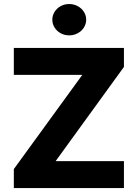

<svg xmlns="http://www.w3.org/2000/svg" viewBox="-20 -949 695 969"><path d="M49.8 -95.7 395.5 -571.3H49.8V-707H605.5V-611.3L260.7 -135.7H605.5V0H49.8ZM244.1 -849.6Q244.1 -871.1 255.6 -889.4Q267.1 -907.7 286.6 -918.2Q306.2 -928.7 329.1 -928.7Q352.1 -928.7 371.8 -918.2Q391.6 -907.7 403.3 -889.4Q415 -871.1 415 -849.6Q415 -828.1 403.3 -809.8Q391.6 -791.5 371.8 -781Q352.1 -770.5 329.1 -770.5Q306.2 -770.5 286.6 -781Q267.1 -791.5 255.6 -809.8Q244.1 -828.1 244.1 -849.6Z"/></svg>

Font: Pretendard ExtraBold
Style: Regular
Weight: 800
Designer: Base glyphs from Inter by Rasmus Andersson; Hangeul glyphs from Noto Sans CJK(Source Han Sans) by Jang Soo-young and Kan
Foundry: Kil Hyung-jin
Version: Version 1.309